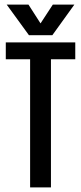

<svg xmlns="http://www.w3.org/2000/svg" viewBox="-20 -809 350 829"><path d="M305 -626V-553H200V0H110V-553H5V-626ZM206 -657H105L9 -789H103L155 -708L208 -789H301Z"/></svg>

Font: Teko Regular
Style: Regular
Weight: 400
Designer: Manushi Parikh, Jonny Pinhorn
Foundry: Indian Type Foundry
Version: Version 1.105;PS 1.0;hotconv 1.0.78;makeotf.lib2.5.61930; tt